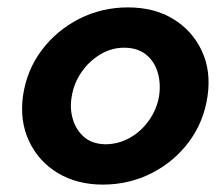

<svg xmlns="http://www.w3.org/2000/svg" viewBox="-20 -490 599 519"><path d="M42 -230Q52 -300 92.5 -354Q133 -408 194 -439Q255 -470 326 -470Q397 -470 448.5 -438.5Q500 -407 525.5 -352.5Q551 -298 541 -230Q531 -161 491 -107Q451 -53 390 -22Q329 9 258 9Q188 9 136 -22.5Q84 -54 58.5 -108.5Q33 -163 42 -230ZM174 -230Q168 -197 177 -167.5Q186 -138 207.5 -119.5Q229 -101 264 -100Q300 -100 331 -117.5Q362 -135 383 -165Q404 -195 410 -230Q415 -264 406.5 -293.5Q398 -323 376 -341.5Q354 -360 319 -361Q284 -362 253 -344Q222 -326 201 -296Q180 -266 174 -230Z"/></svg>

Font: Von Semi
Style: Italic
Weight: 600
Version: Version 4.000; ttfautohint (v1.8.4.7-5d5b)